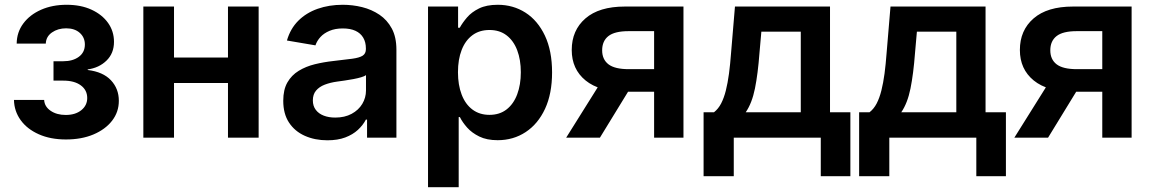

<svg xmlns="http://www.w3.org/2000/svg" viewBox="-20 -568 4753 792"><path d="M252 7.3Q188 7.3 139.9 -14.2Q91.8 -35.6 65.2 -72.5Q38.6 -109.4 37.6 -155.8H162.1Q163.6 -128.4 188.7 -111.1Q213.9 -93.8 251 -93.8Q291 -93.8 315.4 -113.5Q339.8 -133.3 339.8 -163.6Q339.8 -196.3 313.5 -215.8Q287.1 -235.4 241.2 -235.4H200.7V-315.4H241.2Q280.3 -315.4 305.2 -333.7Q330.1 -352.1 330.1 -384.3Q330.1 -413.6 309.1 -432.4Q288.1 -451.2 252.9 -451.2Q218.8 -451.2 194.3 -434.1Q169.9 -417 168.9 -388.2H48.8Q49.3 -435.1 76.2 -471.2Q103 -507.3 149.4 -527.8Q195.8 -548.3 254.9 -548.3Q313.5 -548.3 357.4 -528.1Q401.4 -507.8 425.8 -473.4Q450.2 -439 450.2 -395.5Q450.2 -348.1 419.4 -318.1Q388.7 -288.1 341.8 -281.7V-279.3Q405.3 -271.5 437.7 -236.8Q470.2 -202.1 470.2 -152.3Q470.2 -106 442.4 -70.1Q414.6 -34.2 365.5 -13.4Q316.4 7.3 252 7.3Z M954.1 -330.6V-225.6H663.6V-330.6ZM697.8 -541V0H571.3V-541ZM1046.9 -541V0H920.4V-541Z M1330.6 10.7Q1278.8 10.7 1237.3 -7.8Q1195.8 -26.4 1172.1 -62.5Q1148.4 -98.6 1148.4 -152.3Q1148.4 -198.2 1165.5 -228Q1182.6 -257.8 1212.2 -275.9Q1241.7 -293.9 1278.6 -303Q1315.4 -312 1355.5 -316.4Q1403.3 -321.8 1432.6 -325.7Q1461.9 -329.6 1475.6 -338.1Q1489.3 -346.7 1489.3 -365.2V-368.2Q1489.3 -394 1478.3 -412.6Q1467.3 -431.2 1446.3 -440.9Q1425.3 -450.7 1394 -450.7Q1362.8 -450.7 1339.6 -440.9Q1316.4 -431.2 1302 -415.5Q1287.6 -399.9 1281.2 -380.9L1163.6 -400.9Q1177.7 -449.7 1210.4 -482.4Q1243.2 -515.1 1290.3 -531.7Q1337.4 -548.3 1394 -548.3Q1434.6 -548.3 1473.9 -538.6Q1513.2 -528.8 1545.2 -507.3Q1577.1 -485.8 1596.2 -450.4Q1615.2 -415 1615.2 -362.8V0H1494.1V-74.7H1489.3Q1477.5 -51.8 1456.3 -32.2Q1435.1 -12.7 1404.1 -1Q1373 10.7 1330.6 10.7ZM1362.8 -83Q1401.9 -83 1430.4 -98.4Q1459 -113.8 1474.4 -139.4Q1489.7 -165 1489.7 -194.8V-258.3Q1483.9 -253.4 1469.7 -249.3Q1455.6 -245.1 1437.5 -241.7Q1419.4 -238.3 1401.9 -235.8Q1384.3 -233.4 1370.6 -231.4Q1342.3 -227.5 1319.6 -218.8Q1296.9 -210 1283.7 -194.3Q1270.5 -178.7 1270.5 -153.8Q1270.5 -130.9 1282.5 -115Q1294.4 -99.1 1315.2 -91.1Q1335.9 -83 1362.8 -83Z M1745.6 204.1V-541H1869.6V-453.6H1876.5Q1887.7 -474.1 1906.5 -496.1Q1925.3 -518.1 1956.1 -533.2Q1986.8 -548.3 2033.2 -548.3Q2096.7 -548.3 2147.5 -515.9Q2198.2 -483.4 2227.8 -420.9Q2257.3 -358.4 2257.3 -269.5Q2257.3 -181.6 2228.3 -119.1Q2199.2 -56.6 2148.4 -23.2Q2097.7 10.3 2032.7 10.3Q1987.8 10.3 1957 -4.9Q1926.3 -20 1907 -41.7Q1887.7 -63.5 1877 -85H1872.1V204.1ZM1999 -94.2Q2041 -94.2 2069.8 -116.7Q2098.6 -139.2 2113.5 -179Q2128.4 -218.8 2128.4 -270Q2128.4 -321.3 2113.5 -360.6Q2098.6 -399.9 2069.8 -422.1Q2041 -444.3 1999 -444.3Q1957.5 -444.3 1928.5 -422.6Q1899.4 -400.9 1884.3 -361.8Q1869.1 -322.8 1869.1 -270Q1869.1 -217.8 1884.3 -178Q1899.4 -138.2 1928.7 -116.2Q1958 -94.2 1999 -94.2Z M2799.3 0H2678.2V-439.5H2572.8Q2515.6 -439.5 2489.7 -419.2Q2463.9 -398.9 2463.9 -360.4Q2463.9 -322.8 2490 -302.7Q2516.1 -282.7 2573.7 -282.7H2729V-189.5H2561Q2452.6 -189.5 2395.5 -236.1Q2338.4 -282.7 2338.4 -361.8Q2338.4 -442.9 2394.8 -491.9Q2451.2 -541 2557.6 -541H2799.3ZM2454.6 0H2315.4L2469.2 -245.6H2605Z M2882.3 158.7V-105H2925.3Q2942.9 -118.7 2954.6 -141.1Q2966.3 -163.6 2974.1 -194.6Q2981.9 -225.6 2987.1 -264.4Q2992.2 -303.2 2995.6 -349.1L3011.7 -541H3403.8V-105H3487.8V158.7H3365.7V0H3006.8V158.7ZM3056.2 -105H3283.2V-437.5H3120.6L3112.8 -349.1Q3106.4 -263.7 3094.2 -203.1Q3082 -142.6 3056.2 -105Z M3523.9 158.7V-105H3566.9Q3584.5 -118.7 3596.2 -141.1Q3607.9 -163.6 3615.7 -194.6Q3623.5 -225.6 3628.7 -264.4Q3633.8 -303.2 3637.2 -349.1L3653.3 -541H4045.4V-105H4129.4V158.7H4007.3V0H3648.4V158.7ZM3697.8 -105H3924.8V-437.5H3762.2L3754.4 -349.1Q3748 -263.7 3735.8 -203.1Q3723.6 -142.6 3697.8 -105Z M4647.9 0H4526.9V-439.5H4421.4Q4364.3 -439.5 4338.4 -419.2Q4312.5 -398.9 4312.5 -360.4Q4312.5 -322.8 4338.6 -302.7Q4364.7 -282.7 4422.4 -282.7H4577.6V-189.5H4409.7Q4301.3 -189.5 4244.1 -236.1Q4187 -282.7 4187 -361.8Q4187 -442.9 4243.4 -491.9Q4299.8 -541 4406.2 -541H4647.9ZM4303.2 0H4164.1L4317.9 -245.6H4453.6Z"/></svg>

Font: Inter 17pt SemiBold
Style: Regular
Weight: 600
Version: Version 4.001;git-66647c0bb